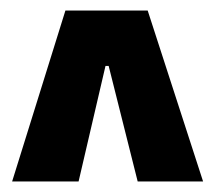

<svg xmlns="http://www.w3.org/2000/svg" viewBox="-20 -676 408 364"><path d="M3 -332 104 -656H260L365 -332H241L186 -551H180L129 -332Z"/></svg>

Font: Bricolage Grotesque 48pt Condensed SemiBold
Style: Regular
Weight: 600
Width: 3
Designer: Mathieu Triay
Foundry: Atelier Triay
Version: Version 1.000; ttfautohint (v1.8.4.7-5d5b);gftools[0.9.32]